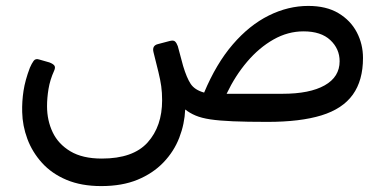

<svg xmlns="http://www.w3.org/2000/svg" viewBox="-20 -411 1301 649"><path d="M322 218Q255 218 205 197Q155 176 122 139.5Q89 103 72.5 58.5Q56 14 55 -32Q54 -68 59.5 -104Q65 -140 81 -182Q87 -196 93.5 -205Q100 -214 112 -210L147 -200Q160 -195 164 -189Q168 -183 163 -172Q149 -141 144 -110.5Q139 -80 139 -52Q139 -4 158 36Q177 76 218 100.5Q259 125 324 125Q430 125 479 70.5Q528 16 528 -72Q528 -98 525 -119.5Q522 -141 515.5 -167.5Q509 -194 499 -234Q493 -257 514 -262L552 -272Q566 -276 571.5 -271Q577 -266 581 -255L599 -188Q611 -148 624.5 -127.5Q638 -107 670 -98Q711 -196 767 -261Q823 -326 888.5 -358.5Q954 -391 1022 -391Q1083 -391 1124 -366.5Q1165 -342 1186 -302Q1207 -262 1207 -215Q1207 -139 1172.5 -91Q1138 -43 1066.5 -21Q995 1 884 1Q814 1 767.5 -1Q721 -3 691 -7.5Q661 -12 641 -20.5Q621 -29 606 -41Q604 8 586 54.5Q568 101 532.5 138Q497 175 445 196.5Q393 218 322 218ZM746 -94H935Q1027 -94 1077.5 -122.5Q1128 -151 1128 -204Q1128 -246 1096.5 -275.5Q1065 -305 1006 -305Q953 -305 904.5 -277.5Q856 -250 815.5 -202.5Q775 -155 746 -94Z"/></svg>

Font: Rubik
Style: Italic
Weight: 400
Italic angle: -12°
Designer: Hubert and Fischer
Foundry: Hubert and Fischer
Version: Version 2.300;gftools[0.9.30]